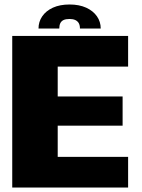

<svg xmlns="http://www.w3.org/2000/svg" viewBox="-20 -835 633 855"><path d="M34.5 0H550.5V-136.5H237V-275.5H526V-405.5H237V-538.5H550.5V-675H34.5ZM290 -815Q246.5 -815 215.5 -800.8Q184.5 -786.5 168 -762.2Q151.5 -738 151.5 -708H244Q244 -722 248.5 -731.5Q253 -741 263 -745.8Q273 -750.5 290 -750.5Q305 -750.5 315.2 -745.8Q325.5 -741 330.8 -731.8Q336 -722.5 336 -708H428.5Q428.5 -738 411.8 -762.2Q395 -786.5 363.8 -800.8Q332.5 -815 290 -815Z"/></svg>

Font: Anybody Thin ExtraBold
Style: Regular
Weight: 800
Version: Version 1.113;gftools[0.9.25]